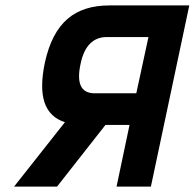

<svg xmlns="http://www.w3.org/2000/svg" viewBox="-20 -690 720 710"><path d="M680 -670H386C257 -670 179 -608 146 -459C120 -334 144 -263 220 -238L32 0H191L370 -228H459L411 0H538ZM278 -454C292 -522 326 -553 375 -553H529L484 -345H330C280 -345 262 -381 278 -454Z"/></svg>

Font: LT Wave Mono Bold
Style: Italic
Weight: 700
Designer: Daniel Lyons
Version: Version 2.5 (Glyphs App)